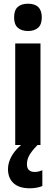

<svg xmlns="http://www.w3.org/2000/svg" viewBox="-20 -781 300 1034"><path d="M131 -761Q205 -761 205 -687Q205 -649 185 -631.5Q165 -614 131 -614Q96 -614 76 -631.5Q56 -649 56 -687Q56 -726 75.5 -743.5Q95 -761 131 -761ZM198 -547V0H62V-547ZM125 103Q125 145 167 145Q180 145 190 142Q200 139 208 136V221Q196 226 179 229.5Q162 233 140 233Q83 233 53 205.5Q23 178 23 129Q23 93 45 55.5Q67 18 115 -17L182 0Q150 33 137.5 56Q125 79 125 103Z"/></svg>

Font: Noto Sans Khmer UI Condensed
Style: Bold
Weight: 700
Width: 3
Designer: Danh Hong and the Monotype Design Team
Foundry: Monotype Imaging Inc.
Version: Version 2.002; ttfautohint (v1.8.4.7-5d5b)